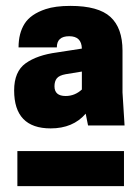

<svg xmlns="http://www.w3.org/2000/svg" viewBox="-20 -813 469 652"><path d="M152 -377Q28 -377 28 -506Q28 -570 67 -598Q106 -626 174 -635L258 -648Q257 -690 215 -690Q173 -690 173 -652H43Q43 -700 63.5 -732.5Q84 -765 135 -782Q168 -793 219 -793Q314 -793 355 -755.5Q396 -718 396 -641V-499L403 -387H279L271 -427Q228 -377 152 -377ZM401 -181H39V-300H401ZM203 -487Q234 -487 258 -509V-570L203 -561Q181 -557 173 -547Q165 -537 165 -520Q165 -487 203 -487Z"/></svg>

Font: Tanohe Sans
Style: Bold
Weight: 700
Designer: Village Type and Design LLC & Cristiano Sobral
Foundry: Cooper Hewitt Smithsonian Design Museum
Version: Version 1.00;September 29, 2021;FontCreator 13.0.0.2655 64-b